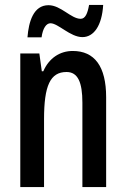

<svg xmlns="http://www.w3.org/2000/svg" viewBox="-20 -756 509 776"><path d="M91 -605H148C153 -642 167 -662 184 -662C215 -662 264 -606 313 -606C359 -606 392 -652 397 -736H340C334 -702 325 -680 306 -680C267 -680 226 -735 176 -735C115 -735 96 -668 91 -605ZM274 -550C222 -550 178 -521 155 -468H149L139 -540H62V0H158V-274C158 -410 183 -465 249 -465C295 -465 313 -423 313 -341V0H409V-363C409 -488 362 -550 274 -550Z"/></svg>

Font: Noto Sans Arabic UI XCn Md
Style: Regular
Weight: 500
Width: 2
Designer: Monotype Design Team, Nadine Chahine and Nizar Qandah
Foundry: Monotype Imaging Inc.
Version: Version 2.010